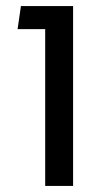

<svg xmlns="http://www.w3.org/2000/svg" viewBox="-20 -613 341 633"><path d="M129 0V-517H38L49 -593H221V0Z"/></svg>

Font: Go Noto Current
Style: Regular
Weight: 400
Designer: Monotype Design Team
Foundry: Monotype Imaging Inc.
Version: Version 2.007; ttfautohint (v1.8) -l 8 -r 50 -G 200 -x 14 -D